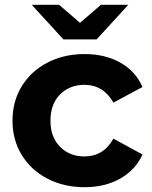

<svg xmlns="http://www.w3.org/2000/svg" viewBox="-20 -771 631 799"><path d="M32 -269Q32 -349 70.5 -412Q109 -475 177.5 -510.5Q246 -546 332 -546Q417 -546 480.5 -510.5Q544 -475 573 -409L452 -344Q410 -418 331 -418Q270 -418 230 -378Q190 -338 190 -269Q190 -200 230 -160Q270 -120 331 -120Q411 -120 452 -194L573 -128Q544 -64 480.5 -28Q417 8 332 8Q246 8 177.5 -27.5Q109 -63 70.5 -126Q32 -189 32 -269ZM514 -751 382 -607H244L112 -751H226L313 -676L400 -751Z"/></svg>

Font: mBank
Style: Bold
Weight: 700
Designer: Julieta Ulanovsky
Foundry: Julieta Ulanovsky
Version: Version 7.200